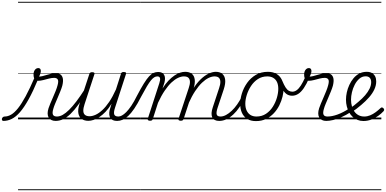

<svg xmlns="http://www.w3.org/2000/svg" viewBox="-197 -1303 4213 2096"><path d="M-159 17Q-170 17 -174 9.5Q-178 2 -176 -7Q-174 -16 -166 -23.5Q-158 -31 -146 -31Q-111 -31 -75.5 -51.5Q-40 -72 -1 -120.5Q38 -169 83.5 -253Q129 -337 183 -463L219 -438Q164 -306 115 -218Q66 -130 21 -78.5Q-24 -27 -68.5 -5Q-113 17 -159 17ZM411 17Q383 17 363.5 7Q344 -3 333.5 -21.5Q323 -40 323 -65.5Q323 -91 333 -122Q340 -144 353 -174.5Q366 -205 381 -239.5Q396 -274 410 -308.5Q424 -343 432 -374Q444 -419 433 -436Q422 -453 394 -453Q368 -453 337 -445Q306 -437 275.5 -429Q245 -421 218 -421Q203 -421 191.5 -429Q180 -437 174.5 -452.5Q169 -468 169 -490Q169 -508 175 -524Q181 -540 193 -550Q205 -560 221 -560Q235 -560 242 -551Q249 -542 249 -528Q249 -517 244 -500.5Q239 -484 229 -467Q247 -467 268.5 -472.5Q290 -478 314.5 -485.5Q339 -493 364 -498.5Q389 -504 412 -504Q443 -504 463 -490Q483 -476 489 -446Q495 -416 483 -367Q475 -339 461 -304.5Q447 -270 432 -235Q417 -200 404 -169Q391 -138 385 -115Q372 -72 381 -51.5Q390 -31 425 -31Q435 -31 439 -23.5Q443 -16 441 -7Q439 2 431.5 9.5Q424 17 411 17ZM0 763H568V773H0ZM0 -20H568V0H0ZM0 -505H568V-500H0ZM0 -1283H568V-1273H0Z M410 17Q399 17 394.5 9.5Q390 2 391.5 -7Q393 -16 401.5 -23.5Q410 -31 425 -31Q455 -31 487.5 -49Q520 -67 557.5 -104Q595 -141 637.5 -197Q680 -253 729 -330Q736 -341 745 -339.5Q754 -338 759 -330Q764 -322 758 -312Q705 -225 659.5 -162Q614 -99 573 -59.5Q532 -20 492 -1.5Q452 17 410 17ZM567 763V773ZM567 -20V0ZM567 -505V-500ZM567 -1283V-1273Z M768 16Q724 16 695 -4.5Q666 -25 658.5 -66.5Q651 -108 672 -172L778 -494Q783 -506 789 -510.5Q795 -515 809 -515Q825 -515 831.5 -509Q838 -503 833 -491L726 -165Q712 -123 712.5 -93.5Q713 -64 730.5 -49Q748 -34 781 -34Q811 -34 846.5 -50Q882 -66 920 -101Q958 -136 995.5 -191.5Q1033 -247 1069 -327L1123 -496Q1127 -508 1133 -512.5Q1139 -517 1153 -517Q1170 -517 1176.5 -511.5Q1183 -506 1178 -494L1059 -128Q1042 -77 1050 -54Q1058 -31 1096 -31Q1106 -31 1110 -23.5Q1114 -16 1112.5 -7Q1111 2 1103 9.5Q1095 17 1081 17Q1055 17 1036.5 9Q1018 1 1008 -14.5Q998 -30 996 -52Q994 -74 1000 -101L1021 -171Q989 -118 955 -82.5Q921 -47 888 -25.5Q855 -4 824.5 6Q794 16 768 16ZM568 763H1239V773H568ZM568 -20H1239V0H568ZM568 -505H1239V-500H568ZM568 -1283H1239V-1273H568Z M1082 17Q1071 17 1067.5 9.5Q1064 2 1066.5 -7Q1069 -16 1076.5 -23.5Q1084 -31 1096 -31Q1113 -31 1134.5 -42.5Q1156 -54 1181.5 -79.5Q1207 -105 1236.5 -148.5Q1266 -192 1298 -257Q1341 -339 1373 -390.5Q1405 -442 1430.5 -469.5Q1456 -497 1479.5 -507Q1503 -517 1529 -517Q1539 -517 1541.5 -509.5Q1544 -502 1541.5 -493Q1539 -484 1533 -476.5Q1527 -469 1520 -469Q1504 -469 1487.5 -459.5Q1471 -450 1451.5 -426.5Q1432 -403 1406 -359.5Q1380 -316 1344 -248Q1304 -169 1269 -117.5Q1234 -66 1202.5 -37Q1171 -8 1141.5 4.5Q1112 17 1082 17ZM1238 763H1338V773H1238ZM1238 -20H1338V0H1238ZM1238 -505H1338V-500H1238ZM1238 -1283H1338V-1273H1238Z M1440 15Q1428 15 1420.5 10Q1413 5 1416 -6L1542 -394Q1555 -433 1549.5 -451Q1544 -469 1521 -469Q1510 -469 1505.5 -476.5Q1501 -484 1503 -493Q1505 -502 1512 -509.5Q1519 -517 1530 -517Q1553 -517 1569 -509.5Q1585 -502 1594 -487Q1603 -472 1604 -451Q1605 -430 1599 -404L1577 -337Q1609 -388 1642 -422.5Q1675 -457 1707 -478.5Q1739 -500 1768.5 -509.5Q1798 -519 1824 -519Q1870 -519 1897 -497.5Q1924 -476 1929 -433.5Q1934 -391 1914 -329L1807 -4Q1803 6 1797 10.5Q1791 15 1776 15Q1764 15 1756 10Q1748 5 1752 -6L1863 -341Q1877 -381 1876.5 -409.5Q1876 -438 1860.5 -453.5Q1845 -469 1810 -469Q1781 -469 1746.5 -453Q1712 -437 1675.5 -403Q1639 -369 1601.5 -314Q1564 -259 1528 -181L1471 -4Q1468 6 1461.5 10.5Q1455 15 1440 15ZM2196 17Q2167 17 2148 7Q2129 -3 2120 -22.5Q2111 -42 2112.5 -69.5Q2114 -97 2126 -132L2195 -341Q2209 -381 2208.5 -409.5Q2208 -438 2193 -453.5Q2178 -469 2144 -469Q2115 -469 2080.5 -452.5Q2046 -436 2008.5 -400.5Q1971 -365 1933.5 -308.5Q1896 -252 1860 -171H1836Q1868 -263 1908.5 -328.5Q1949 -394 1993 -436.5Q2037 -479 2080 -499Q2123 -519 2159 -519Q2203 -519 2229.5 -497Q2256 -475 2261 -433Q2266 -391 2246 -329L2179 -128Q2162 -77 2168.5 -54Q2175 -31 2210 -31Q2220 -31 2223.5 -23.5Q2227 -16 2225.5 -7Q2224 2 2216.5 9.5Q2209 17 2196 17ZM1339 763H2353V773H1339ZM1339 -20H2353V0H1339ZM1339 -505H2353V-500H1339ZM1339 -1283H2353V-1273H1339Z M2196 17Q2185 17 2180.5 9.5Q2176 2 2177.5 -7Q2179 -16 2187.5 -23.5Q2196 -31 2211 -31Q2239 -31 2270 -47.5Q2301 -64 2332 -93Q2363 -122 2391 -161.5Q2419 -201 2442 -247Q2447 -257 2456 -256.5Q2465 -256 2471.5 -249.5Q2478 -243 2473 -233Q2448 -179 2417 -133Q2386 -87 2350 -53.5Q2314 -20 2275.5 -1.5Q2237 17 2196 17ZM2353 763V773ZM2353 -20V0ZM2353 -505V-500ZM2353 -1283V-1273Z M2597 19Q2541 19 2502.5 -4.5Q2464 -28 2444.5 -70.5Q2425 -113 2425 -168Q2425 -223 2444 -284Q2463 -345 2501 -398.5Q2539 -452 2595.5 -485.5Q2652 -519 2728 -519Q2783 -519 2821 -496.5Q2859 -474 2879 -433.5Q2899 -393 2899 -339Q2899 -298 2887.5 -249.5Q2876 -201 2852.5 -153.5Q2829 -106 2792.5 -67Q2756 -28 2707.5 -4.5Q2659 19 2597 19ZM2603 -31Q2662 -31 2707 -61Q2752 -91 2781.5 -138Q2811 -185 2826 -237Q2841 -289 2841 -334Q2841 -376 2827.5 -406Q2814 -436 2787 -452.5Q2760 -469 2721 -469Q2663 -469 2618.5 -440Q2574 -411 2543.5 -364.5Q2513 -318 2497 -266.5Q2481 -215 2481 -171Q2481 -128 2495.5 -96.5Q2510 -65 2537 -48Q2564 -31 2603 -31ZM2353 763H2954V773H2353ZM2353 -20H2954V0H2353ZM2353 -505H2954V-500H2353ZM2353 -1283H2954V-1273H2353Z M2992 -258Q2963 -258 2939 -271.5Q2915 -285 2893.5 -317.5Q2872 -350 2850 -407Q2845 -419 2852 -426Q2859 -433 2869.5 -432.5Q2880 -432 2884 -422Q2903 -376 2920 -349.5Q2937 -323 2955.5 -312.5Q2974 -302 2995 -302Q3019 -302 3042 -318.5Q3065 -335 3088 -370.5Q3111 -406 3135 -461Q3139 -470 3148 -474Q3157 -478 3165.5 -476.5Q3174 -475 3178.5 -469Q3183 -463 3179 -453Q3149 -384 3119.5 -341Q3090 -298 3058.5 -278Q3027 -258 2992 -258ZM2955 763V773ZM2955 -20V0ZM2955 -505V-500ZM2955 -1283V-1273Z M3365 17Q3337 17 3317.5 7Q3298 -3 3287.5 -21.5Q3277 -40 3277 -65.5Q3277 -91 3287 -122Q3294 -144 3307 -174.5Q3320 -205 3335 -239.5Q3350 -274 3364 -308.5Q3378 -343 3386 -374Q3398 -419 3387 -436Q3376 -453 3348 -453Q3322 -453 3291 -445Q3260 -437 3229.5 -429Q3199 -421 3172 -421Q3157 -421 3145.5 -429Q3134 -437 3128.5 -452.5Q3123 -468 3123 -490Q3123 -508 3129 -524Q3135 -540 3147 -550Q3159 -560 3175 -560Q3189 -560 3196 -551Q3203 -542 3203 -528Q3203 -517 3198 -500.5Q3193 -484 3183 -467Q3201 -467 3222.5 -472.5Q3244 -478 3268.5 -485.5Q3293 -493 3318 -498.5Q3343 -504 3366 -504Q3397 -504 3417 -490Q3437 -476 3443 -446Q3449 -416 3437 -367Q3429 -339 3415 -304.5Q3401 -270 3386 -235Q3371 -200 3358 -169Q3345 -138 3339 -115Q3326 -72 3335 -51.5Q3344 -31 3379 -31Q3389 -31 3393 -23.5Q3397 -16 3395 -7Q3393 2 3385.5 9.5Q3378 17 3365 17ZM2954 763H3522V773H2954ZM2954 -20H3522V0H2954ZM2954 -505H3522V-500H2954ZM2954 -1283H3522V-1273H2954Z M3363 17Q3351 17 3347 9.5Q3343 2 3346 -7Q3349 -16 3357.5 -23.5Q3366 -31 3379 -31Q3427 -31 3487 -52.5Q3547 -74 3613 -117Q3620 -122 3626.5 -119Q3633 -116 3637 -108Q3641 -100 3640 -92Q3639 -84 3631 -79Q3580 -46 3531.5 -24.5Q3483 -3 3440.5 7Q3398 17 3363 17ZM3521 763V773ZM3521 -20V0ZM3521 -505V-500ZM3521 -1283V-1273Z M3616 -116Q3643 -133 3668.5 -152.5Q3694 -172 3716 -192Q3758 -227 3789 -263Q3820 -299 3837.5 -335Q3855 -371 3855 -406Q3855 -436 3840 -453Q3825 -470 3795 -470Q3756 -470 3726 -444Q3696 -418 3675.5 -378.5Q3655 -339 3645 -295.5Q3635 -252 3635 -216Q3635 -175 3645 -141.5Q3655 -108 3673.5 -83Q3692 -58 3719 -44.5Q3746 -31 3779 -31Q3813 -31 3844 -44Q3875 -57 3903.5 -78Q3932 -99 3956 -122Q3964 -131 3972.5 -130Q3981 -129 3988 -122Q3995 -115 3996.5 -107Q3998 -99 3990 -89Q3965 -62 3931 -37.5Q3897 -13 3856 2.5Q3815 18 3770 18Q3735 18 3706 6Q3677 -6 3653.5 -27Q3630 -48 3614 -77Q3598 -106 3589 -141Q3580 -176 3580 -215Q3580 -253 3589 -294.5Q3598 -336 3616.5 -376Q3635 -416 3662 -448.5Q3689 -481 3725 -500Q3761 -519 3807 -519Q3841 -519 3864 -505.5Q3887 -492 3898.5 -469Q3910 -446 3910 -414Q3910 -371 3890 -327.5Q3870 -284 3833 -241.5Q3796 -199 3746 -157Q3721 -135 3693 -114Q3665 -93 3636 -75ZM3522 763H3966V773H3522ZM3522 -20H3966V0H3522ZM3522 -505H3966V-500H3522ZM3522 -1283H3966V-1273H3522Z"/></svg>

Font: Playwrite NL Guides
Style: Regular
Weight: 400
Designer: Veronika Burian, José Scaglione
Foundry: TypeTogether
Version: Version 1.003